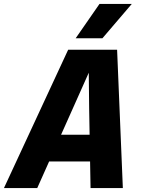

<svg xmlns="http://www.w3.org/2000/svg" viewBox="-54 -949 724 969"><path d="M99 -134 128 -269H539L510 -134ZM290 -698H537L566 0H403L396 -396L394 -582L311 -396L134 0H-34ZM328 -756 448 -929H611L463 -756Z"/></svg>

Font: Azeret Mono Thin
Style: Bold Italic
Weight: 700
Italic angle: -12°
Version: Version 1.002